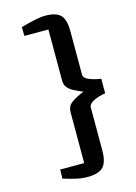

<svg xmlns="http://www.w3.org/2000/svg" viewBox="-142 -942 796 1127"><g transform="rotate(-15 255.5 -378.5)"><path d="M247 -281Q247 -317 272 -337Q297 -357 351 -379Q309 -397 290.5 -407.5Q272 -418 259.5 -433.5Q247 -449 247 -474V-785H101L100 -839Q152 -853 186.5 -860.5Q221 -868 251 -868Q315 -868 342 -840.5Q369 -813 369 -743V-480Q369 -458 396.5 -445.5Q424 -433 472 -425V-337Q428 -330 398.5 -314.5Q369 -299 369 -278V-18Q369 54 341 82.5Q313 111 246 111Q213 111 181.5 104Q150 97 100 82L101 27H247Z"/></g></svg>

Font: Martel ExtraBold
Style: Regular
Weight: 800
Designer: Dan Reynolds
Foundry: Dan Reynolds
Version: Version 1.001; ttfautohint (v1.1) -l 5 -r 5 -G 72 -x 0 -D la